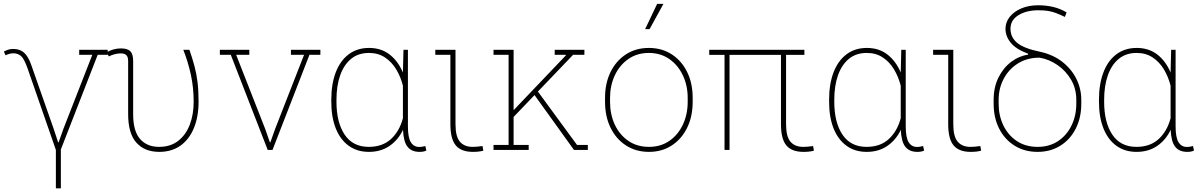

<svg xmlns="http://www.w3.org/2000/svg" viewBox="-35 -791 6353 1013"><path d="M259.8 202.6V0L110.8 -429.2Q92.8 -480.5 76.2 -495.1Q59.6 -509.8 35.6 -509.8Q22.9 -509.8 12 -506.3Q1 -502.9 -5.4 -499L-14.6 -519Q-4.4 -524.4 7.3 -528.6Q19 -532.7 33.7 -532.7Q58.1 -532.7 75.9 -523.9Q93.8 -515.1 107.4 -495.1Q121.1 -475.1 132.3 -441.4L248 -111.8L271.5 -40.5H274.4L299.8 -111.8L452.1 -502H382.8V-528.3H533.2V-502H480.5L286.1 -2.4V202.6Z M805.2 10.3Q728 10.3 684.6 -38.3Q641.1 -86.9 641.1 -189V-468.8Q641.1 -490.7 631.6 -500Q622.1 -509.3 603 -509.3Q585.9 -509.3 570.3 -505.1Q554.7 -501 538.6 -493.2L528.8 -515.6Q543.5 -524.4 562.7 -530Q582 -535.6 603 -535.6Q638.2 -535.6 652.8 -520.5Q667.5 -505.4 667.5 -469.2V-188Q667.5 -99.1 704.1 -57.6Q740.7 -16.1 804.2 -16.1Q864.7 -16.1 905.3 -47.9Q945.8 -79.6 966.3 -133.3Q986.8 -187 986.8 -253.9Q986.8 -329.1 971.9 -397.2Q957 -465.3 932.1 -528.3H964.4Q980 -483.4 990.7 -443.4Q1001.5 -403.3 1007.1 -358.6Q1012.7 -314 1012.7 -255.4Q1012.7 -175.8 988.3 -116Q963.9 -56.2 917.5 -22.9Q871.1 10.3 805.2 10.3Z M1377.4 0 1182.6 -502H1125V-528.3H1280.3V-502H1210.9L1363.8 -111.8L1388.7 -40.5H1391.6L1417 -111.8L1569.3 -502H1500V-528.3H1655.3V-502H1597.7L1402.8 0Z M1911.1 10.3Q1849.1 10.3 1804.7 -22Q1760.3 -54.2 1736.6 -113.5Q1712.9 -172.9 1712.9 -254.4V-264.6Q1712.9 -348.1 1736.6 -409.7Q1760.3 -471.2 1804.9 -504.6Q1849.6 -538.1 1912.1 -538.1Q1975.6 -538.1 2020.3 -503.7Q2064.9 -469.2 2090.8 -408.7L2093.8 -528.3H2117.2V-124.5Q2117.2 -64.9 2132.8 -40.3Q2148.4 -15.6 2177.2 -15.6Q2185.1 -15.6 2190.7 -16.6Q2196.3 -17.6 2209 -20.5L2214.4 3.4Q2206.1 7.3 2197.5 8.8Q2189 10.3 2178.7 10.3Q2136.2 10.3 2115 -16.8Q2093.8 -43.9 2091.3 -106Q2065.9 -52.7 2020.3 -21.2Q1974.6 10.3 1911.1 10.3ZM1910.6 -16.1Q1982.9 -16.1 2027.8 -57.4Q2072.8 -98.6 2090.8 -167.5V-338.9Q2079.1 -385.3 2055.7 -424.6Q2032.2 -463.9 1996.3 -487.8Q1960.4 -511.7 1911.6 -511.7Q1855.5 -511.7 1817.4 -480.5Q1779.3 -449.2 1759.8 -393.6Q1740.2 -337.9 1740.2 -264.6V-254.4Q1740.2 -145 1783.4 -80.6Q1826.7 -16.1 1910.6 -16.1Z M2460 10.3Q2398.4 10.3 2369.9 -23.7Q2341.3 -57.6 2341.3 -136.2V-502H2261.7V-528.3H2368.2V-136.2Q2368.2 -70.3 2391.6 -43.2Q2415 -16.1 2458.5 -16.1Q2471.7 -16.1 2481.9 -17.1Q2492.2 -18.1 2510.7 -20.5L2515.1 3.9Q2503.4 7.3 2489.5 8.8Q2475.6 10.3 2460 10.3Z M2669.9 -168.9 2661.1 -195.3 2950.7 -499 2949.7 -502H2891.6V-528.3H3048.3V-502H2988.8ZM2568.8 0V-26.4H2648.4V-502H2568.8V-528.3H2674.8V-26.4H2754.4V0ZM2993.2 0 2777.8 -299.8 2796.4 -316.9 3009.3 -26.4H3066.4V0Z M3389.2 10.3Q3320.3 10.3 3268.1 -23.4Q3215.8 -57.1 3186.5 -116.7Q3157.2 -176.3 3157.2 -253.9V-274.4Q3157.2 -352.1 3186.5 -411.4Q3215.8 -470.7 3267.8 -504.4Q3319.8 -538.1 3388.2 -538.1Q3457 -538.1 3509 -504.4Q3561 -470.7 3590.3 -411.4Q3619.6 -352.1 3619.6 -274.4V-253.9Q3619.6 -176.3 3590.3 -116.7Q3561 -57.1 3509 -23.4Q3457 10.3 3389.2 10.3ZM3389.2 -16.1Q3451.2 -16.1 3497.1 -48.1Q3543 -80.1 3568.1 -134Q3593.3 -188 3593.3 -253.9V-274.4Q3593.3 -339.4 3567.9 -393.3Q3542.5 -447.3 3496.3 -479.5Q3450.2 -511.7 3388.2 -511.7Q3326.2 -511.7 3280 -479.5Q3233.9 -447.3 3208.7 -393.3Q3183.6 -339.4 3183.6 -274.4V-253.9Q3183.6 -187.5 3208.7 -133.5Q3233.9 -79.6 3280 -47.9Q3326.2 -16.1 3389.2 -16.1ZM3368.7 -637.2 3432.1 -770.5H3465.3L3392.1 -637.2Z M4204.1 10.3Q4142.6 10.3 4114 -23.7Q4085.4 -57.6 4085.4 -136.2V-501.5H3814V0H3787.6V-501.5H3707V-528.3H4209V-501.5H4112.3V-136.2Q4112.3 -70.3 4135.7 -43.2Q4159.2 -16.1 4202.6 -16.1Q4215.8 -16.1 4226.1 -17.1Q4236.3 -18.1 4254.9 -20.5L4259.3 3.9Q4247.6 7.3 4233.6 8.8Q4219.7 10.3 4204.1 10.3Z M4537.6 10.3Q4475.6 10.3 4431.2 -22Q4386.7 -54.2 4363 -113.5Q4339.4 -172.9 4339.4 -254.4V-264.6Q4339.4 -348.1 4363 -409.7Q4386.7 -471.2 4431.4 -504.6Q4476.1 -538.1 4538.6 -538.1Q4602.1 -538.1 4646.7 -503.7Q4691.4 -469.2 4717.3 -408.7L4720.2 -528.3H4743.7V-124.5Q4743.7 -64.9 4759.3 -40.3Q4774.9 -15.6 4803.7 -15.6Q4811.5 -15.6 4817.1 -16.6Q4822.8 -17.6 4835.4 -20.5L4840.8 3.4Q4832.5 7.3 4824 8.8Q4815.4 10.3 4805.2 10.3Q4762.7 10.3 4741.5 -16.8Q4720.2 -43.9 4717.8 -106Q4692.4 -52.7 4646.7 -21.2Q4601.1 10.3 4537.6 10.3ZM4537.1 -16.1Q4609.4 -16.1 4654.3 -57.4Q4699.2 -98.6 4717.3 -167.5V-338.9Q4705.6 -385.3 4682.1 -424.6Q4658.7 -463.9 4622.8 -487.8Q4586.9 -511.7 4538.1 -511.7Q4481.9 -511.7 4443.8 -480.5Q4405.8 -449.2 4386.2 -393.6Q4366.7 -337.9 4366.7 -264.6V-254.4Q4366.7 -145 4409.9 -80.6Q4453.1 -16.1 4537.1 -16.1Z M5086.4 10.3Q5024.9 10.3 4996.3 -23.7Q4967.8 -57.6 4967.8 -136.2V-502H4888.2V-528.3H4994.6V-136.2Q4994.6 -70.3 5018.1 -43.2Q5041.5 -16.1 5085 -16.1Q5098.1 -16.1 5108.4 -17.1Q5118.7 -18.1 5137.2 -20.5L5141.6 3.9Q5129.9 7.3 5116 8.8Q5102.1 10.3 5086.4 10.3Z M5439.5 10.3Q5370.6 10.3 5318.4 -22.2Q5266.1 -54.7 5236.8 -112.1Q5207.5 -169.4 5207.5 -244.1V-264.6Q5207.5 -331.5 5233.2 -382.6Q5258.8 -433.6 5300.3 -464.8Q5341.8 -496.1 5388.7 -502.4V-507.8Q5324.7 -531.7 5297.4 -565.9Q5270 -600.1 5270 -639.2Q5270 -673.8 5292.2 -701.9Q5314.5 -730 5353.5 -746.6Q5392.6 -763.2 5442.4 -763.2Q5483.9 -763.2 5521.5 -754.4Q5559.1 -745.6 5592.3 -725.6L5583.5 -701.7Q5556.6 -714.4 5536.4 -722.2Q5516.1 -730 5494.4 -733.4Q5472.7 -736.8 5442.9 -736.8Q5380.4 -736.8 5338.4 -710.9Q5296.4 -685.1 5296.4 -639.2Q5296.4 -593.8 5332 -564.5Q5367.7 -535.2 5454.1 -517.6Q5522 -502.4 5570.3 -464.4Q5618.7 -426.3 5644.3 -374.3Q5669.9 -322.3 5669.9 -264.6V-244.1Q5669.9 -169.4 5640.6 -112.1Q5611.3 -54.7 5559.3 -22.2Q5507.3 10.3 5439.5 10.3ZM5439.5 -16.1Q5501.5 -16.1 5547.4 -46.6Q5593.3 -77.1 5618.4 -128.9Q5643.6 -180.7 5643.6 -244.1V-264.6Q5643.6 -322.8 5616.5 -369.6Q5589.4 -416.5 5545.2 -447.3Q5501 -478 5449.7 -486.8Q5384.3 -486.8 5335.7 -456.3Q5287.1 -425.8 5260.5 -375.2Q5233.9 -324.7 5233.9 -264.6V-244.1Q5233.9 -180.7 5259 -128.9Q5284.2 -77.1 5330.3 -46.6Q5376.5 -16.1 5439.5 -16.1Z M5961.4 10.3Q5899.4 10.3 5855 -22Q5810.5 -54.2 5786.9 -113.5Q5763.2 -172.9 5763.2 -254.4V-264.6Q5763.2 -348.1 5786.9 -409.7Q5810.5 -471.2 5855.2 -504.6Q5899.9 -538.1 5962.4 -538.1Q6025.9 -538.1 6070.6 -503.7Q6115.2 -469.2 6141.1 -408.7L6144 -528.3H6167.5V-124.5Q6167.5 -64.9 6183.1 -40.3Q6198.7 -15.6 6227.5 -15.6Q6235.4 -15.6 6241 -16.6Q6246.6 -17.6 6259.3 -20.5L6264.6 3.4Q6256.3 7.3 6247.8 8.8Q6239.3 10.3 6229 10.3Q6186.5 10.3 6165.3 -16.8Q6144 -43.9 6141.6 -106Q6116.2 -52.7 6070.6 -21.2Q6024.9 10.3 5961.4 10.3ZM5960.9 -16.1Q6033.2 -16.1 6078.1 -57.4Q6123 -98.6 6141.1 -167.5V-338.9Q6129.4 -385.3 6106 -424.6Q6082.5 -463.9 6046.6 -487.8Q6010.7 -511.7 5961.9 -511.7Q5905.8 -511.7 5867.7 -480.5Q5829.6 -449.2 5810.1 -393.6Q5790.5 -337.9 5790.5 -264.6V-254.4Q5790.5 -145 5833.7 -80.6Q5877 -16.1 5960.9 -16.1Z"/></svg>

Font: Roboto Slab LO Thin
Style: Regular
Weight: 250
Designer: Google
Version: Version 2.00;September 28, 2018;FontCreator 11.5.0.2427 64-b